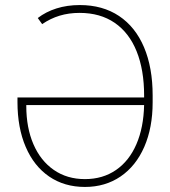

<svg xmlns="http://www.w3.org/2000/svg" viewBox="-20 -737 680 767"><path d="M589.8 -355.5V-328.1Q589.8 -227.1 556.4 -150.4Q522.9 -73.7 461.7 -32Q400.4 9.8 319.3 9.8Q237.3 9.8 176.5 -31.7Q115.7 -73.2 82.8 -149.9Q49.8 -226.6 49.8 -329.1V-347.7H555.7V-355.5Q555.7 -457.5 525.9 -531.7Q496.1 -606 438.2 -645.8Q380.4 -685.5 297.9 -685.5Q254.9 -685.5 218 -674.3Q181.2 -663.1 148.4 -640.6L130.9 -665Q163.1 -689.9 205.8 -703.4Q248.5 -716.8 298.8 -716.8Q390.1 -716.8 455.6 -673.1Q521 -629.4 555.4 -548.1Q589.8 -466.8 589.8 -355.5ZM319.3 -21.5Q390.6 -21.5 443.4 -57.9Q496.1 -94.2 524.9 -160.9Q553.7 -227.5 555.7 -317.4H85V-313.5Q85 -227.1 113.5 -160.9Q142.1 -94.7 195.1 -58.1Q248 -21.5 319.3 -21.5Z"/></svg>

Font: Pretendard GOV Thin
Style: Regular
Weight: 100
Designer: Base glyphs from Inter by Rasmus Andersson; Hangeul glyphs from Noto Sans CJK(Source Han Sans) by Jang Soo-young and Kan
Foundry: Kil Hyung-jin
Version: Version 1.309